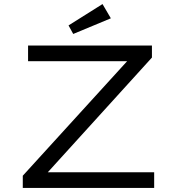

<svg xmlns="http://www.w3.org/2000/svg" viewBox="-20 -924 868 944"><path d="M92 0V-60L625 -645L648 -623H118V-700H727V-641L195 -55L170 -77H738V0ZM340 -757 317 -799 484 -904 525 -834Z"/></svg>

Font: Lexend Tera Light
Style: Regular
Weight: 300
Designer: Bonnie Shaver-Troup, Thomas Jockin
Foundry: Lexend
Version: Version 1.007